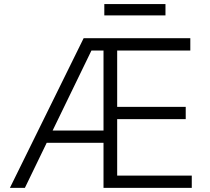

<svg xmlns="http://www.w3.org/2000/svg" viewBox="-20 -913 1020 933"><path d="M28.1 0 386.4 -727.3H904.8V-667.6H549.4V-393.8H882.5V-334.2H549.4V-59.7H911.9V0H483V-219.1H207L100.9 0ZM235.8 -278.8H483V-667.6H424.4ZM784.1 -893.1V-838.1H486.9V-893.1Z"/></svg>

Font: Inter Light BETA
Style: Regular
Weight: 300
Designer: Rasmus Andersson
Foundry: rsms
Version: Version 3.011;git-f93a4a705